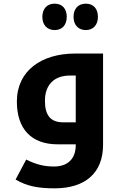

<svg xmlns="http://www.w3.org/2000/svg" viewBox="-20 -787 667 1047"><path d="M278 -623C318 -623 344 -650 344 -695C344 -740 319 -767 278 -767C237 -767 211 -740 211 -695C211 -651 237 -623 278 -623ZM448 -623C488 -623 514 -651 514 -695C514 -740 489 -767 448 -767C407 -767 381 -740 381 -695C381 -651 407 -623 448 -623ZM278 240C446 240 542 155 542 3V-495H390C208 -495 72 -403 72 -233C72 -84 151 0 294 0H393V5C393 77 351 121 275 121C223 121 178 111 123 83L65 192C126 228 187 240 278 240ZM393 -120H324C257 -120 225 -157 225 -237C225 -325 276 -375 361 -375H393Z"/></svg>

Font: Noto Kufi Arabic
Style: Bold
Weight: 700
Designer: Monotype Design Team, David Williams, Khaled Hosny
Foundry: Google LLC
Version: Version 2.109